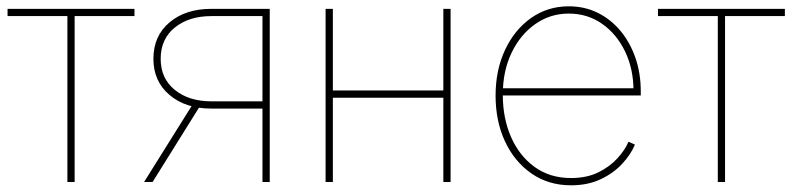

<svg xmlns="http://www.w3.org/2000/svg" viewBox="-20 -563 2451 594"><path d="M188.5 0V-513.2H3.4V-535.6H396V-513.2H210.9V0Z M814.5 0H792V-513.2H633.8Q564.5 -513.2 520.8 -477.8Q477.1 -442.4 477.1 -380.9Q477.1 -320.3 520.8 -284.9Q564.5 -249.5 633.8 -249.5H802.7V-227.1H633.3Q554.2 -227.1 504.4 -269.3Q454.6 -311.5 454.6 -380.9Q454.6 -451.7 504.4 -493.7Q554.2 -535.6 633.3 -535.6H814.5ZM452.1 0H425.8L577.6 -242.7H603.5Z M1362.3 -283.2V-260.7H1002V-283.2ZM1009.8 -535.6V0H987.3V-535.6ZM1374 -535.6V0H1351.6V-535.6Z M1746.6 10.3Q1677.2 10.3 1624.5 -26.1Q1571.8 -62.5 1542.5 -125.2Q1513.2 -188 1513.2 -267.1Q1513.2 -346.2 1542.5 -408.7Q1571.8 -471.2 1623 -507.3Q1674.3 -543.5 1739.7 -543.5Q1788.1 -543.5 1828.6 -523.7Q1869.1 -503.9 1899.2 -468Q1929.2 -432.1 1945.8 -384.3Q1962.4 -336.4 1962.4 -279.8V-267.6H1524.9V-290H1949.2L1939.9 -282.2Q1939.9 -349.6 1913.8 -403.8Q1887.7 -458 1842.5 -489.5Q1797.4 -521 1739.7 -521Q1682.1 -521 1636 -488.5Q1589.8 -456.1 1562.7 -399.7Q1535.6 -343.3 1535.6 -271V-269Q1535.6 -197.3 1561 -139.2Q1586.4 -81.1 1633.8 -46.6Q1681.2 -12.2 1746.6 -12.2Q1795.4 -12.2 1831.1 -29.8Q1866.7 -47.4 1890.4 -73.5Q1914.1 -99.6 1924.3 -124.5L1944.3 -115.7Q1932.1 -85.9 1905.5 -56.9Q1878.9 -27.8 1838.9 -8.8Q1798.8 10.3 1746.6 10.3Z M2200.7 0V-513.2H2015.6V-535.6H2408.2V-513.2H2223.1V0Z"/></svg>

Font: Inter 20pt Thin
Style: Regular
Weight: 250
Version: Version 4.001;git-66647c0bb